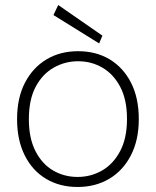

<svg xmlns="http://www.w3.org/2000/svg" viewBox="-20 -733 621 765"><path d="M289 12Q218 12 163.5 -20.5Q109 -53 78.5 -114Q48 -175 48 -258Q48 -343 79.5 -403.5Q111 -464 165.5 -496.5Q220 -529 291 -529Q363 -529 417 -496.5Q471 -464 502 -403.5Q533 -343 533 -258Q533 -175 501.5 -114Q470 -53 415 -20.5Q360 12 289 12ZM289 -28Q342 -28 386.5 -53.5Q431 -79 458.5 -130.5Q486 -182 486 -259Q486 -336 459 -387Q432 -438 388 -463.5Q344 -489 291 -489Q239 -489 194 -463.5Q149 -438 122 -387Q95 -336 95 -258Q95 -182 121.5 -130.5Q148 -79 192 -53.5Q236 -28 289 -28ZM375 -560 193 -673 212 -713 388 -591Z"/></svg>

Font: DM Sans 11pt ExtraLight
Style: Regular
Weight: 250
Version: Version 4.004;gftools[0.9.30]